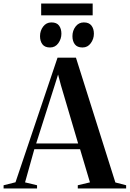

<svg xmlns="http://www.w3.org/2000/svg" viewBox="-60 -1076 740 1096"><path d="M28.5 -35.5 268.5 -747H373.5L598.5 -34.5L660 -18.5V0H384V-18.5L453.5 -35L397 -224.5H136L83 -35L151.5 -18.5V0H-39.5V-18.5ZM386 -257 288 -588.5 271.5 -650.5 252 -588.5 146.5 -257ZM225 -805Q196 -805 182.2 -823Q168.5 -841 168.5 -869.5Q168.5 -901 186.5 -924.5Q204.5 -948 233 -948H234Q263.5 -948 277 -930Q290.5 -912 290.5 -883.5Q290.5 -854 273 -829.5Q255.5 -805 226 -805ZM410.5 -805Q381 -805 367.2 -823Q353.5 -841 353.5 -869.5Q353.5 -901 371.5 -924.5Q389.5 -948 418 -948H419Q448 -948 462 -930Q476 -912 476 -883.5Q476 -854 458.2 -829.5Q440.5 -805 411.5 -805ZM469 -1056V-988.5H175V-1056Z"/></svg>

Font: Merriweather 144pt SemiBold
Style: Regular
Weight: 600
Version: Version 2.100